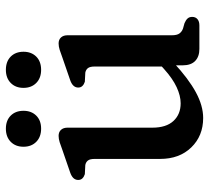

<svg xmlns="http://www.w3.org/2000/svg" viewBox="-49 -646 708 650"><g transform="rotate(-90 305.0 -321.0)"><path d="M408.8 -57V-93.8L404.8 -99.1V-354.2Q404.8 -370.4 399.4 -377.3Q394.1 -384.2 384.2 -386.2L353.2 -387.8Q344.3 -390.6 339 -396.1Q333.6 -401.6 333.6 -410.2Q333.6 -419.6 340 -426.4Q346.3 -433.2 359.2 -437.6L434.6 -463.6Q449.3 -469.1 461 -472.9Q472.7 -476.6 482.8 -476.6Q495.8 -476.6 503.2 -468.5Q510.6 -460.4 510.6 -446.6V-93.4Q510.6 -75.7 516.8 -67.4Q522.9 -59.1 533.6 -55.4L551.4 -50.4Q561.9 -46 567.4 -40Q572.8 -34 572.8 -24.4Q572.8 -13.1 565.3 -6.6Q557.7 0 543.8 0H464.4Q438.3 0 423.6 -14.3Q408.8 -28.5 408.8 -57ZM92 -132.8V-354.2Q92 -370.4 86.6 -377.3Q81.3 -384.2 71.4 -386.2L40.4 -387.8Q31.5 -390.6 26.1 -396.1Q20.8 -401.6 20.8 -410.2Q20.8 -419.6 27.1 -426.4Q33.5 -433.2 46.4 -437.6L121.8 -463.6Q136.5 -469.1 148.2 -472.9Q159.9 -476.6 170 -476.6Q183 -476.6 190.4 -468.5Q197.8 -460.4 197.8 -446.6V-159.2Q197.8 -112.4 220.4 -87.9Q243 -63.4 280.2 -63.4Q305.7 -63.4 334.9 -77Q364 -90.5 396.6 -119.8L419.6 -140.6L445 -112.2L417.8 -87.2Q363.5 -36.8 317.7 -12Q272 12.8 230.6 12.8Q170 12.8 131 -27.4Q92 -67.5 92 -132.8ZM194.3 -535.8Q166.6 -535.8 149.9 -552.2Q133.2 -568.7 133.2 -595.5Q133.2 -622.3 149.9 -638.7Q166.6 -655.1 194.3 -655.1Q222.2 -655.1 238.6 -638.7Q254.9 -622.3 254.9 -595.4Q254.9 -568.9 238.6 -552.3Q222.2 -535.8 194.3 -535.8ZM393.5 -535.8Q365.9 -535.8 349.2 -552.2Q332.5 -568.7 332.5 -595.5Q332.5 -622.3 349.2 -638.7Q365.9 -655.1 393.5 -655.1Q421.9 -655.1 438.4 -638.7Q454.8 -622.3 454.8 -595.4Q454.8 -568.9 438.4 -552.3Q421.9 -535.8 393.5 -535.8Z"/></g></svg>

Font: Fraunces SuperSoft Wonky
Style: Regular
Weight: 900
Version: Version 1.000;[b76b70a41]